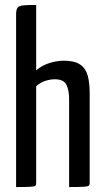

<svg xmlns="http://www.w3.org/2000/svg" viewBox="-20 -755 420 775"><path d="M45 0V-698Q45 -717 51.5 -724.5Q58 -732 75.5 -733.5Q93 -735 126 -735V-471Q149 -491 179.5 -500.5Q210 -510 238 -510Q281 -510 303.5 -494.5Q326 -479 334 -450Q342 -421 342 -378V-16Q342 -8 337.5 -5Q333 -2 315.5 -1Q298 0 259 0V-356Q259 -389 248.5 -412Q238 -435 201 -435Q184 -435 164 -429Q144 -423 126 -407V-16Q126 -8 122.5 -5Q119 -2 102 -1Q85 0 45 0Z"/></svg>

Font: Yanone Kaffeesatz ExtraLight
Style: Regular
Weight: 400
Version: Version 2.003